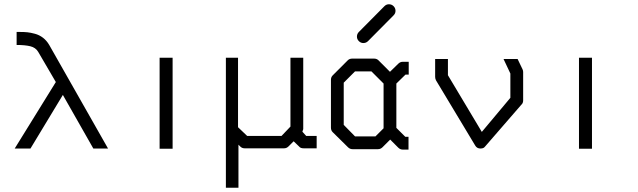

<svg xmlns="http://www.w3.org/2000/svg" viewBox="-20 -747 2992 901"><path d="M58 -536V-597H76Q94.5 -597 109 -595.5Q123.5 -594 144 -588.5Q164.5 -583 181.8 -569.8Q199 -556.5 211 -536L487 -50H418L275 -301.5L123 -50H49L242 -362L159 -504Q147 -524 122 -530Q97 -536 58 -536Z M729 -476H790V-49H729Z M1040 -476H1097V-150L1140 -109H1301L1343 -153V-476H1403V-141Q1403 -139 1399 -129L1417 -109H1466V-51H1405Q1390 -51 1384 -59L1358 -84L1334 -60Q1325 -51 1313 -51H1128Q1116 -51 1108 -59L1099 -68V134H1040Z M1655 -575Q1655 -588 1664 -597L1784 -718Q1793 -727 1805 -727Q1818 -727 1827 -718Q1836 -709 1836 -696Q1836 -684 1827 -675L1707 -554Q1698 -545 1685 -545Q1673 -545 1664 -554Q1655 -563 1655 -575ZM1840 -147 1882 -105H1897V-45H1870Q1858 -45 1849 -54L1811 -92L1775 -56Q1766 -47 1754 -47H1634Q1622 -47 1613 -56L1541 -127Q1533 -135 1533 -148V-372Q1533 -385 1541 -393L1612 -464Q1620 -472 1633 -472H1735Q1748 -472 1756 -464L1810 -410L1849 -448Q1858 -457 1870 -457H1898V-397H1883L1840 -355ZM1780 -145V-355L1723 -412H1646L1593 -359V-161L1646 -107H1742Z M2409 -470 2432 -422Q2435 -416 2435 -409V-276Q2435 -262.5 2426 -255L2256 -59L2251 -54Q2244.5 -50 2235 -50Q2218 -50 2210 -64L2026 -370Q2022 -378 2022 -386V-470H2082V-394L2241 -128L2375 -288V-402L2343 -470Z M2697 -476H2758V-49H2697Z"/></svg>

Font: IBM 3270 Semi-Condensed
Style: Condensed
Weight: 400
Monospace: yes
Version: Version 2.3.1